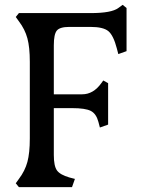

<svg xmlns="http://www.w3.org/2000/svg" viewBox="-20 -772 587 792"><path d="M353 -661H266Q227 -661 214.5 -646Q202 -631 202 -585V-383H319Q365 -383 398 -429L406 -440L426 -429V-258L392 -246L386 -269Q377 -303 354.5 -314.5Q332 -326 277 -326H202V-133Q202 -87 215 -69Q228 -51 266 -40L289 -34L277 0H58L45 -16L58 -34Q83 -67 93 -104Q103 -141 103 -201V-517Q103 -577 93 -614Q83 -651 58 -684L45 -702L58 -718H354Q440 -718 468 -739L486 -752L502 -739V-561L468 -549L462 -572Q448 -626 427 -643.5Q406 -661 353 -661Z"/></svg>

Font: Gabriela
Style: Regular
Weight: 400
Designer: Eduardo Rodriguez Tunni
Foundry: Eduardo Rodriguez Tunni
Version: Version 1.003